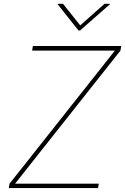

<svg xmlns="http://www.w3.org/2000/svg" viewBox="-20 -963 641 983"><path d="M24.9 0 28.8 -22.5 568.4 -704.1H144.5L148.4 -727.5H600.6L596.7 -704.1L57.1 -22.5H485.8L481.9 0ZM302.7 -943.4 390.6 -833 515.1 -943.4H543L542.5 -940.9L390.1 -807.1H381.8L275.4 -940.9L275.9 -943.4Z"/></svg>

Font: Inter 17pt Thin
Style: Italic
Weight: 250
Italic angle: -9.3988°
Version: Version 4.001;git-66647c0bb